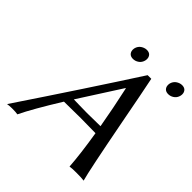

<svg xmlns="http://www.w3.org/2000/svg" viewBox="-199 -905 1059 1059"><g transform="rotate(45 330.5 -375.5)"><path d="M293.9 -709Q300.3 -738.8 330.6 -750.5Q340.3 -753.9 349.1 -753.9Q378.4 -753.9 384.8 -727.5Q386.7 -718.3 384.8 -709Q378.4 -678.2 347.7 -667Q338.4 -664.1 330.1 -664.1Q301.8 -664.1 294.4 -689Q292 -698.7 293.9 -709ZM568.8 -709Q575.2 -738.8 605.5 -750.5Q615.2 -753.9 624 -753.9Q653.3 -753.9 659.7 -727.5Q661.6 -718.3 659.7 -709Q653.3 -678.2 622.6 -667Q613.3 -664.1 605 -664.1Q576.7 -664.1 569.3 -689Q566.9 -698.7 568.8 -709ZM465.8 -275.4Q444.8 -396 417 -522H415L257.3 -275.9Q270.5 -275.9 300.8 -274.9Q344.2 -273.9 361.3 -273.9Q404.3 -273.9 465.8 -275.4ZM227.5 -228.5Q134.3 -78.1 95.2 2.9Q83 0 50.8 0Q27.3 0.5 15.1 2.9Q265.1 -370.1 450.7 -658.2H479Q496.6 -574.2 534.7 -373Q594.7 -59.6 612.3 2.9Q595.2 0 553.2 0Q520 0 502.4 2.9Q496.6 -86.4 473.6 -228.5Q402.3 -230 356.9 -230Q299.3 -230 227.5 -228.5Z"/></g></svg>

Font: Linux Biolinum Slanted O
Style: Slanted
Weight: 400
Designer: Philipp H. Poll
Foundry: Philipp H. Poll
Version: Version 1.0.4